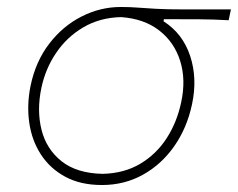

<svg xmlns="http://www.w3.org/2000/svg" viewBox="-20 -521 682 550"><path d="M272 9Q210.5 9 166.8 -14.8Q123 -38.5 97 -78.8Q71 -119 63.8 -169.8Q56.5 -220.5 67.5 -275Q82 -345 121 -395.8Q160 -446.5 213.8 -473.8Q267.5 -501 326 -501Q353 -501 374.5 -499.2Q396 -497.5 426.5 -495.8Q457 -494 510.5 -494H641.5L635 -463Q593 -465.5 547.2 -465.8Q501.5 -466 449.5 -466L448.5 -460Q503.5 -425 524.8 -360.5Q546 -296 530 -222Q515.5 -154 479 -102Q442.5 -50 389.5 -20.5Q336.5 9 272 9ZM274 -23Q336 -24.5 382 -52Q428 -79.5 457.5 -125.2Q487 -171 499 -228Q513 -292.5 496.2 -346.2Q479.5 -400 436 -433.8Q392.5 -467.5 326.5 -472Q266 -470.5 218.8 -442.8Q171.5 -415 140.8 -369.5Q110 -324 98.5 -269Q85 -204.5 99 -149Q113 -93.5 156.5 -59Q200 -24.5 274 -23Z"/></svg>

Font: Commissioner Flair Thin
Style: Italic
Weight: 100
Italic angle: -12°
Designer: Kostas Bartsokas
Foundry: Kostas Bartsokas
Version: Version 1.000; ttfautohint (v1.8.3)